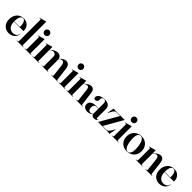

<svg xmlns="http://www.w3.org/2000/svg" viewBox="444 -2441 4151 4151"><g transform="rotate(45 2519.0 -366.0)"><path d="M420 -258.5Q420 -249 408.5 -249H128Q131 -152.5 173.8 -104.5Q216.5 -56.5 284 -56.5Q335.5 -56.5 371.2 -85.2Q407 -114 411 -163Q411.5 -166.5 414 -166.5Q417.5 -166.5 417 -162Q414 -112.5 388.2 -73.8Q362.5 -35 320.2 -12.5Q278 10 225.5 10Q163.5 10 116.5 -17.5Q69.5 -45 43.2 -94.8Q17 -144.5 17 -211Q17 -282 44 -335.5Q71 -389 119.8 -419Q168.5 -449 234 -449Q290.5 -449 332.2 -424.2Q374 -399.5 397 -356.5Q420 -313.5 420 -258.5ZM128 -262.5Q128 -260 128 -257.5H292.5Q301 -257.5 301 -267Q301 -356 277 -398.5Q253 -441 219.5 -441Q177.5 -441 152.8 -397.2Q128 -353.5 128 -262.5Z M623.5 -736.5V-27.5Q623.5 -14 635.5 -12L663 -7Q668 -6.5 668 -3Q668 0 664 0H462.5Q458.5 0 458.5 -3Q458.5 -6 465 -7.5L492 -12Q504 -14 504 -27V-686.5Q504 -693 497.5 -693H465Q460.5 -693 460.5 -696.5Q460.5 -699 464.5 -700.5L608 -740.5Q615 -742 618 -742Q623.5 -742 623.5 -736.5Z M804 -511Q772.5 -511 752.8 -532Q733 -553 733 -583Q733 -613.5 753 -634.5Q773 -655.5 804 -655.5Q835.5 -655.5 855.8 -634.5Q876 -613.5 876 -583Q876 -553 855.8 -532Q835.5 -511 804 -511ZM866 -442V-27.5Q866 -14 878 -12L905.5 -7Q910.5 -6.5 910.5 -3Q910.5 0 906.5 0H705Q701 0 701 -3Q701 -5.5 706 -6.5L734.5 -12Q746.5 -14 746.5 -27V-392.5Q746.5 -399 740 -399H707.5Q703 -399 703 -402.5Q703 -404.5 707 -406L850.5 -446Q857.5 -448 860.5 -448Q866 -448 866 -442Z M1103.5 -441.5V-361.5L1106 -364Q1156.5 -411.5 1197.8 -430.2Q1239 -449 1274 -449Q1314.5 -449 1343.5 -428Q1372.5 -407 1381.5 -363L1384 -365.5Q1422 -409.5 1457.2 -429.2Q1492.5 -449 1530 -449Q1576 -449 1606 -418.5Q1636 -388 1644 -323L1681.5 -27.5Q1683.5 -12.5 1696 -10L1715.5 -6.5Q1720 -5.5 1720 -3Q1720 0 1715.5 0H1517.5Q1513.5 0 1513.5 -3Q1513.5 -5.5 1518.5 -7L1543 -10.5Q1560.5 -14 1558.5 -34L1526.5 -310.5Q1515.5 -396 1457.5 -396Q1423 -396 1388 -360.5L1383.5 -355Q1385.5 -340 1385.5 -323.5V-26Q1385.5 -12.5 1399 -10.5L1419 -7Q1424 -6 1424 -3Q1424 0 1418 0H1227Q1223 0 1223 -3Q1223 -6 1228 -7L1252.5 -10.5Q1262 -12.5 1265 -18.5Q1268 -24.5 1268 -33V-310.5Q1268 -352 1247.5 -374Q1227 -396 1195 -396Q1150 -396 1110 -359L1103.5 -352.5V-27Q1103.5 -13.5 1116 -11L1143.5 -7Q1148 -6 1148 -3Q1148 0 1143 0H943Q938.5 0 938.5 -3Q938.5 -5.5 944 -7L972 -12Q984 -14 984 -25.5V-391Q984 -399 977.5 -399H943.5Q940 -399 940 -402Q940 -404.5 944.5 -406L1088 -446.5Q1093 -448 1098 -448Q1103.5 -448 1103.5 -441.5Z M1840 -511Q1808.5 -511 1788.8 -532Q1769 -553 1769 -583Q1769 -613.5 1789 -634.5Q1809 -655.5 1840 -655.5Q1871.5 -655.5 1891.8 -634.5Q1912 -613.5 1912 -583Q1912 -553 1891.8 -532Q1871.5 -511 1840 -511ZM1902 -442V-27.5Q1902 -14 1914 -12L1941.5 -7Q1946.5 -6.5 1946.5 -3Q1946.5 0 1942.5 0H1741Q1737 0 1737 -3Q1737 -5.5 1742 -6.5L1770.5 -12Q1782.5 -14 1782.5 -27V-392.5Q1782.5 -399 1776 -399H1743.5Q1739 -399 1739 -402.5Q1739 -404.5 1743 -406L1886.5 -446Q1893.5 -448 1896.5 -448Q1902 -448 1902 -442Z M2139.5 -442V-362L2142.5 -364.5Q2192 -409 2228.2 -429Q2264.5 -449 2296 -449Q2342 -449 2367.5 -420.2Q2393 -391.5 2400.5 -330.5L2438 -30.5Q2440 -13.5 2453 -11L2477.5 -6.5Q2482 -6 2482 -3Q2482 0 2478 0H2273Q2268.5 0 2268.5 -3Q2268.5 -6 2274 -7L2302.5 -12Q2318 -14.5 2316 -30.5L2283 -318.5Q2277.5 -359 2263.8 -377.5Q2250 -396 2222 -396Q2188 -396 2147 -359L2139.5 -352V-27.5Q2139.5 -14 2151.5 -12L2179 -7Q2184 -6.5 2184 -3Q2184 0 2180 0H1978.5Q1974.5 0 1974.5 -3Q1974.5 -5.5 1979.5 -6.5L2008 -12Q2020 -14 2020 -27V-392.5Q2020 -399 2013.5 -399H1981Q1976.5 -399 1976.5 -402.5Q1976.5 -404.5 1980.5 -406L2124 -446Q2131 -448 2134 -448Q2139.5 -448 2139.5 -442Z M2498 -97Q2498 -151.5 2543 -184.8Q2588 -218 2686 -218Q2707 -218 2722.5 -215Q2738 -212 2751 -207V-368Q2751 -442 2693 -442Q2661.5 -442 2646.2 -426.5Q2631 -411 2631 -391V-350.5Q2631 -326 2613.2 -308.8Q2595.5 -291.5 2568 -291.5Q2548.5 -291.5 2535.8 -303.5Q2523 -315.5 2523 -339Q2523 -365 2544 -390.5Q2565 -416 2606 -432.5Q2647 -449 2707.5 -449Q2789.5 -449 2830.2 -414.8Q2871 -380.5 2871 -317.5V-58Q2871 -25 2892 -25Q2901 -25 2908 -30.5Q2915 -36 2917 -49Q2917 -52 2919.5 -52Q2922 -52 2922 -49Q2922 -39.5 2913.2 -25.8Q2904.5 -12 2885 -1.5Q2865.5 9 2833 9Q2793 9 2774.8 -6.5Q2756.5 -22 2756.5 -45.5Q2733.5 -18.5 2698.8 -4.8Q2664 9 2625 9Q2568.5 9 2533.2 -20.8Q2498 -50.5 2498 -97ZM2617 -114.5Q2617 -70.5 2636.5 -47.8Q2656 -25 2687 -25Q2723 -25 2751 -50.5V-200.5Q2724.5 -210 2695 -210Q2657 -210 2637 -185Q2617 -160 2617 -114.5Z M3317 -424.5 3079.5 -8.5H3186Q3207.5 -8.5 3225.5 -17Q3243.5 -25.5 3262.2 -48.2Q3281 -71 3305 -113.5L3327 -154Q3329.5 -158.5 3332.5 -157.5Q3335 -156.5 3333.5 -150L3304.5 2.5Q3303 10.5 3300.5 10.5Q3296.5 10.5 3288 5.2Q3279.5 0 3264.5 0H2955.5Q2951.5 0 2951.5 -3Q2951.5 -6.5 2955.5 -13.5L3195 -430.5H3084Q3057.5 -430.5 3036.5 -411.8Q3015.5 -393 2988 -340.5L2963.5 -294Q2960.5 -288.5 2957 -289.5Q2953.5 -290.5 2954.5 -298L2982 -438.5Q2983.5 -447.5 2986.5 -447.5Q2990.5 -447.5 2999 -443.2Q3007.5 -439 3021.5 -439H3317.5Q3321.5 -439 3321.5 -435.5Q3321.5 -433 3317 -424.5Z M3467 -511Q3435.5 -511 3415.8 -532Q3396 -553 3396 -583Q3396 -613.5 3416 -634.5Q3436 -655.5 3467 -655.5Q3498.5 -655.5 3518.8 -634.5Q3539 -613.5 3539 -583Q3539 -553 3518.8 -532Q3498.5 -511 3467 -511ZM3529 -442V-27.5Q3529 -14 3541 -12L3568.5 -7Q3573.5 -6.5 3573.5 -3Q3573.5 0 3569.5 0H3368Q3364 0 3364 -3Q3364 -5.5 3369 -6.5L3397.5 -12Q3409.5 -14 3409.5 -27V-392.5Q3409.5 -399 3403 -399H3370.5Q3366 -399 3366 -402.5Q3366 -404.5 3370 -406L3513.5 -446Q3520.5 -448 3523.5 -448Q3529 -448 3529 -442Z M3836 -449Q3902 -449 3953 -419.5Q4004 -390 4033 -337.8Q4062 -285.5 4062 -217.5Q4062 -150.5 4032.2 -99.2Q4002.5 -48 3950 -19Q3897.5 10 3830 10Q3764 10 3713.2 -18.8Q3662.5 -47.5 3633.8 -98.8Q3605 -150 3605 -217.5Q3605 -285 3634.5 -337.2Q3664 -389.5 3716.2 -419.2Q3768.5 -449 3836 -449ZM3860.5 1.5Q3906.5 -3 3927.5 -61.2Q3948.5 -119.5 3936 -229.5Q3923 -340 3889.5 -392.5Q3856 -445 3807 -440Q3759 -435 3739.2 -376Q3719.5 -317 3732.5 -209Q3745 -100.5 3779.2 -47Q3813.5 6.5 3860.5 1.5Z M4263.5 -442V-362L4266.5 -364.5Q4316 -409 4352.2 -429Q4388.5 -449 4420 -449Q4466 -449 4491.5 -420.2Q4517 -391.5 4524.5 -330.5L4562 -30.5Q4564 -13.5 4577 -11L4601.5 -6.5Q4606 -6 4606 -3Q4606 0 4602 0H4397Q4392.5 0 4392.5 -3Q4392.5 -6 4398 -7L4426.5 -12Q4442 -14.5 4440 -30.5L4407 -318.5Q4401.5 -359 4387.8 -377.5Q4374 -396 4346 -396Q4312 -396 4271 -359L4263.5 -352V-27.5Q4263.5 -14 4275.5 -12L4303 -7Q4308 -6.5 4308 -3Q4308 0 4304 0H4102.5Q4098.5 0 4098.5 -3Q4098.5 -5.5 4103.5 -6.5L4132 -12Q4144 -14 4144 -27V-392.5Q4144 -399 4137.5 -399H4105Q4100.5 -399 4100.5 -402.5Q4100.5 -404.5 4104.5 -406L4248 -446Q4255 -448 4258 -448Q4263.5 -448 4263.5 -442Z M5021 -258.5Q5021 -249 5009.5 -249H4729Q4732 -152.5 4774.8 -104.5Q4817.5 -56.5 4885 -56.5Q4936.5 -56.5 4972.2 -85.2Q5008 -114 5012 -163Q5012.5 -166.5 5015 -166.5Q5018.5 -166.5 5018 -162Q5015 -112.5 4989.2 -73.8Q4963.5 -35 4921.2 -12.5Q4879 10 4826.5 10Q4764.5 10 4717.5 -17.5Q4670.5 -45 4644.2 -94.8Q4618 -144.5 4618 -211Q4618 -282 4645 -335.5Q4672 -389 4720.8 -419Q4769.5 -449 4835 -449Q4891.5 -449 4933.2 -424.2Q4975 -399.5 4998 -356.5Q5021 -313.5 5021 -258.5ZM4729 -262.5Q4729 -260 4729 -257.5H4893.5Q4902 -257.5 4902 -267Q4902 -356 4878 -398.5Q4854 -441 4820.5 -441Q4778.5 -441 4753.8 -397.2Q4729 -353.5 4729 -262.5Z"/></g></svg>

Font: Fraunces 144pt SemiBold
Style: Regular
Weight: 600
Version: Version 1.000;[0bf87f6ff]